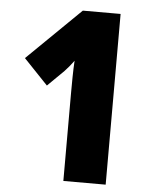

<svg xmlns="http://www.w3.org/2000/svg" viewBox="-52 -757 629 800"><g transform="rotate(5 262.5 -357.0)"><path d="M420 0H243V-368Q243 -396 243.5 -433.5Q244 -471 246 -503Q228 -478 208 -457L140 -390L39 -496L262 -714H420Z"/></g></svg>

Font: Noto Sans Bengali Condensed Black
Style: Regular
Weight: 900
Width: 3
Designer: Joana Ranito - Universal Thirst; Jelle Bosma - Monotype Design Team
Foundry: Universal Thirst ehf.
Version: Version 3.000; ttfautohint (v1.8.4.7-5d5b)